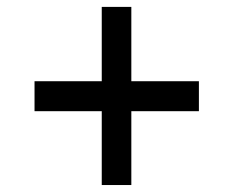

<svg xmlns="http://www.w3.org/2000/svg" viewBox="-20 -531 670 551"><path d="M272 0V-211.9H79.1V-297.9H272V-511.2H356.9V-297.9H550.8V-211.9H356.9V0Z"/></svg>

Font: Archivo Medium
Style: Regular
Weight: 500
Designer: Hector Gatti
Foundry: Omnibus-Type
Version: Version 2.001